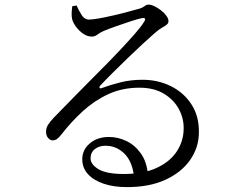

<svg xmlns="http://www.w3.org/2000/svg" viewBox="-20 -761 1040 809"><path d="M302.9 -737.6 284.6 -735Q282.5 -720.5 281.9 -706Q281.2 -691.5 284.4 -678.6Q288.4 -664.4 300.7 -647.7Q313 -631.1 330.6 -618.9Q348.1 -606.8 367.1 -606.8Q379.5 -606.8 390.9 -615.5Q402.2 -624.2 416.2 -630.3Q438.2 -639.3 469.8 -650.6Q501.5 -661.8 531.8 -671.7Q562.1 -681.6 578.1 -684.6Q587.4 -686.6 590.6 -682.8Q593.9 -679 586.6 -668.4Q574.3 -648 546.5 -616.5Q518.7 -584.9 480.6 -544.5Q442.4 -504.1 396.5 -458.3Q350.7 -412.6 302.4 -363.2Q254.2 -313.8 206.5 -265Q190.2 -247.5 182.8 -235.7Q175.4 -224 174.2 -210.3Q173 -191.5 181.9 -180.7Q190.8 -169.8 200.5 -169.6Q211.4 -169.4 219.3 -174.7Q227.2 -179.9 238.1 -193.7Q280.3 -248.1 329.2 -292.8Q378.1 -337.4 436.8 -364.5Q495.5 -391.5 567.3 -391.5Q628.8 -391.5 670.8 -366Q712.9 -340.5 734.1 -300.5Q755.4 -260.5 753.8 -216.3Q753 -166.3 725 -123.2Q696.9 -80.1 641.1 -54Q585.3 -27.9 501.5 -27.9Q428.8 -27.9 395.2 -48Q361.6 -68.2 361.6 -94Q361.6 -118.6 379.7 -132.8Q397.8 -146.9 424.4 -146.9Q470.6 -146.9 504.3 -113.6Q538 -80.3 545 -14.5L603.5 -23.9Q598.8 -78.9 573.8 -114.1Q548.7 -149.4 512.9 -166.7Q477.2 -183.9 439.1 -183.9Q390.3 -183.9 358.5 -156.9Q326.6 -129.8 326.6 -89.8Q326.6 -53.9 350.3 -27.6Q374 -1.3 416.4 13Q458.9 27.4 514.7 27.4Q610.1 27.4 677.3 -3.7Q744.5 -34.7 780.9 -86.7Q817.2 -138.8 818 -200.9Q819.6 -270.2 787.1 -320.6Q754.7 -370.9 700.1 -397.9Q645.5 -424.9 580.4 -424.9Q530.3 -424.9 486.4 -413.8Q442.5 -402.6 408.3 -389.7Q401.9 -386.9 399.6 -391Q397.3 -395.2 402.5 -400.4Q419.5 -418.9 450.2 -449.6Q480.9 -480.3 515.5 -513.7Q550.1 -547.1 581.6 -576.3Q613.2 -605.4 631.7 -621.4Q649.3 -636.9 662.3 -644.1Q675.4 -651.3 682.6 -657.2Q689.9 -663.1 689.9 -672Q689.9 -682.3 681.2 -694.3Q672.5 -706.3 659 -717Q645.5 -727.7 631 -734.6Q616.6 -741.5 605.1 -741.5Q598.6 -741.5 594 -738.4Q589.3 -735.4 583.6 -731.5Q577.8 -727.5 566.5 -724.3Q549.2 -719.6 520.3 -711.7Q491.5 -703.8 458.9 -696.3Q426.4 -688.7 398 -683.6Q369.5 -678.5 355 -678.5Q336 -678.5 324.1 -697.5Q312.1 -716.5 302.9 -737.6Z"/></svg>

Font: Noto Serif HK
Style: Regular
Weight: 200
Designer: Ryoko NISHIZUKA 西塚涼子 (kana & ideographs); Frank Grießhammer (Latin, Greek & Cyrillic); Wenlong ZHANG 张文龙 (bopomofo); San
Foundry: Adobe
Version: Version 2.001;hotconv 1.1.0;makeotfexe 2.6.0